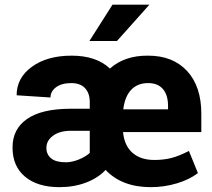

<svg xmlns="http://www.w3.org/2000/svg" viewBox="-20 -770 884 800"><path d="M608.4 9.8Q487.8 9.8 419.9 -62Q388.7 -28.3 338.6 -9.3Q288.6 9.8 227.5 9.8Q136.7 9.8 84.5 -33.7Q32.2 -77.1 32.2 -155.8Q32.2 -232.4 92.8 -274.4Q153.3 -316.4 272 -316.9H354V-344.7Q354 -381.8 334.2 -402.8Q314.5 -423.8 276.9 -423.8Q236.8 -423.8 213.6 -406.5Q190.4 -389.2 190.4 -363.8L49.3 -373Q49.3 -445.8 113 -491.9Q176.8 -538.1 278.3 -538.1Q381.3 -538.1 438 -484.4Q499.5 -539.1 597.2 -538.1Q700.7 -538.1 759.8 -473.9Q818.8 -409.7 818.8 -296.4V-219.7H492.7Q498 -163.1 532 -133.3Q565.9 -103.5 623 -103.5Q660.6 -103.5 692.6 -111.3Q724.6 -119.1 767.1 -141.1L804.7 -48.8Q769 -21.5 716.6 -5.9Q664.1 9.8 608.4 9.8ZM254.4 -93.8Q278.3 -93.8 306.6 -104.7Q335 -115.7 354 -132.8V-225.1H273.9Q227.5 -224.6 200.4 -204.1Q173.3 -183.6 173.3 -153.8Q173.3 -126.5 193.1 -110.1Q212.9 -93.8 254.4 -93.8ZM597.2 -423.8Q553.2 -423.8 526.6 -395.8Q500 -367.7 493.7 -314.5H680.2V-328.1Q680.2 -374 658.9 -398.9Q637.7 -423.8 597.2 -423.8ZM448.7 -750.5H602.5L467.3 -599.1H352.5Z"/></svg>

Font: RobotoInd
Style: Bold
Weight: 700
Designer: Google
Version: Version 2.001150; 2014